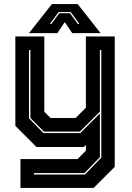

<svg xmlns="http://www.w3.org/2000/svg" viewBox="-20 -718 643 938"><path d="M158 0 55 -103V-540H196.5V-172L227 -141.5H349.5L399.5 -191.5V-540H540.5V97L437.5 200H80V59H359L399.5 18.5V-10L389.5 0ZM146 134.5H395L475 52V-473.5H468V-172.5L370 -75H194.5L128.5 -142V-473.5H121.5V-140L192 -68H372.5L468 -163.5V50L392.5 127.5H146ZM233.5 -698H359.5L471.5 -556H333L296.5 -610L260 -556H121.5ZM266 -659 223.5 -601H231L269.5 -653.5H322L360 -601H368L325.5 -659Z"/></svg>

Font: Tourney ExtraBold
Style: Regular
Weight: 800
Designer: Tyler Finck
Foundry: Etcetera Type Co
Version: Version 1.015